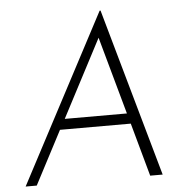

<svg xmlns="http://www.w3.org/2000/svg" viewBox="-53 -792 811 843"><g transform="rotate(-5 353.0 -370.5)"><path d="M510 -235H198L75 0H26L417 -741H421L630 0H575ZM497 -281 402 -623 223 -281Z"/></g></svg>

Font: Josefin Sans Light
Style: Italic
Weight: 300
Italic angle: -7°
Designer: Santiago Orozco
Foundry: Typemade
Version: Version 2.000